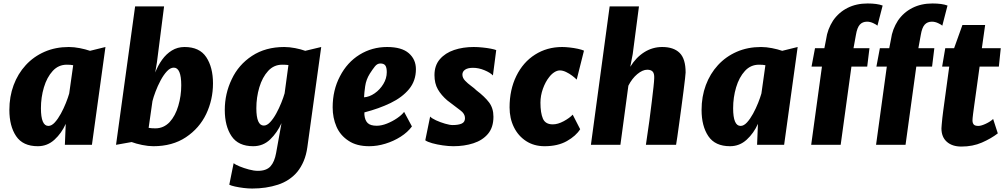

<svg xmlns="http://www.w3.org/2000/svg" viewBox="-20 -835 5801 1107"><path d="M198 8Q112 8 73 -50Q34 -108 34 -201Q34 -278 58.5 -344Q83 -410 128.5 -459.5Q174 -509 237 -536.5Q300 -564 377 -564Q406.5 -564 439.8 -557.5Q473 -551 499 -542L588 -564L510 0H354L359 -121Q335 -67 294 -29.5Q253 8 198 8ZM259 -109Q277.5 -109 296 -129.2Q314.5 -149.5 331 -179.8Q347.5 -210 360 -241.5Q372.5 -273 379 -296L402 -459Q388.5 -462 365 -462Q317 -462 284 -426Q250.5 -389.5 233.2 -331.5Q216 -273.5 216 -211Q216 -109 259 -109Z M864 8Q835 8 799.5 0.8Q764 -6.5 739 -16L649 0L759 -798H926L885 -477L875 -417Q890.5 -457 914.5 -490.5Q938.5 -524 971 -544Q1003.5 -564 1044 -564Q1130.5 -564 1169.2 -505.5Q1208 -447 1208 -354Q1208 -260.5 1169 -178Q1129.5 -95.5 1052 -43.8Q974.5 8 864 8ZM876 -95Q923.5 -95 958 -131Q991 -167 1008 -224.8Q1025 -282.5 1025 -343Q1025 -445 982 -445Q962 -445 942.2 -423.8Q922.5 -402.5 905.8 -371Q889 -339.5 876.8 -307Q864.5 -274.5 859 -252L837 -98Q850.5 -95 876 -95Z M1434 252Q1411.5 252 1384.8 248.8Q1358 245.5 1335.2 240.5Q1312.5 235.5 1302 230L1327 106Q1336.5 114 1361.2 124.2Q1386 134.5 1415 142.2Q1444 150 1467 150Q1516 150 1539.5 124Q1563 98 1572 47L1603 -125Q1578.5 -70.5 1537.8 -31.2Q1497 8 1440 8Q1354 8 1315 -50Q1276 -108 1276 -201Q1276 -295 1316 -378Q1355 -461.5 1433 -512.8Q1511 -564 1619 -564Q1648.5 -564 1682 -557.5Q1715.5 -551 1740 -542L1832 -564L1752 14Q1746 58 1731 93.5Q1716 129 1694 156Q1650.5 207.5 1582.8 229.8Q1515 252 1434 252ZM1501 -111Q1519.5 -111 1538 -131Q1556.5 -151 1573 -181.2Q1589.5 -211.5 1602 -242.8Q1614.5 -274 1621 -297L1643 -460Q1635.5 -461 1626.5 -461.5Q1617.5 -462 1607 -462Q1559 -462 1526 -426Q1492.5 -389.5 1475.2 -331.5Q1458 -273.5 1458 -211Q1458 -111 1501 -111Z M2109 8Q2036 8 1990 -23Q1942 -54 1920 -104.8Q1898 -155.5 1898 -216Q1898 -315.5 1940 -395Q1981.5 -475.5 2053.2 -519.8Q2125 -564 2212 -564Q2296 -564 2337 -528.2Q2378 -492.5 2378 -436Q2378 -369 2338.5 -321.2Q2299 -273.5 2231.8 -241Q2164.5 -208.5 2081 -187V-173Q2084 -141 2100 -125.5Q2116 -110 2152 -110Q2179.5 -110 2211 -122.5Q2242.5 -135 2269.5 -153.5Q2296.5 -172 2310 -190L2355 -106Q2330.5 -72.5 2290 -46.8Q2249.5 -21 2202 -6.5Q2154.5 8 2109 8ZM2079 -274Q2110 -276 2140.2 -297Q2170.5 -318 2190.2 -350.5Q2210 -383 2210 -419Q2210 -445.5 2201.8 -457.2Q2193.5 -469 2173 -469Q2155 -469 2141.5 -452Q2128 -435 2112 -410Q2091 -376.5 2085.5 -338Q2080 -299.5 2079 -274Z M2594 8Q2566 8 2533 3.2Q2500 -1.5 2472.2 -9.2Q2444.5 -17 2432 -26L2460 -163Q2469.5 -152.5 2494 -141.2Q2518.5 -130 2545.8 -122Q2573 -114 2590 -114Q2623 -114 2642 -122.5Q2661 -131 2661 -154Q2661 -179.5 2634 -199Q2607 -218.5 2559 -256Q2524 -286 2504.5 -320Q2485 -354 2485 -402Q2485 -457.5 2516 -493.5Q2547 -529.5 2598.2 -546.8Q2649.5 -564 2711 -564Q2735 -564 2762 -561.2Q2789 -558.5 2810.8 -554.2Q2832.5 -550 2841 -546L2822 -400Q2807 -416 2773.5 -430Q2740 -444 2707 -444Q2677 -444 2661.5 -433.2Q2646 -422.5 2646 -405Q2646 -386.5 2661.2 -370.2Q2676.5 -354 2695.8 -340Q2715 -326 2727 -314Q2774.5 -278 2799.8 -244.5Q2825 -211 2825 -162Q2825 -100.5 2793.5 -63.2Q2762 -26 2709.5 -9Q2657 8 2594 8Z M3120 8Q3059 8 3013.5 -21.5Q2968 -51 2943 -101.8Q2918 -152.5 2918 -216Q2918 -317.5 2957 -397Q2996 -476.5 3065 -520.2Q3134 -564 3221 -564Q3240.5 -564 3264.8 -561.2Q3289 -558.5 3311.2 -553.8Q3333.5 -549 3347 -543L3305 -376Q3295.5 -386 3279 -398.5Q3262.5 -411 3243.5 -420Q3224.5 -429 3208 -429Q3192.5 -429 3176 -418.5Q3159.5 -408 3146 -390Q3124.5 -363 3110.2 -323.2Q3096 -283.5 3096 -243Q3096 -184 3110.2 -151Q3124.5 -118 3167 -118Q3196.5 -118 3230.2 -136.2Q3264 -154.5 3282 -174L3325 -90Q3300.5 -51 3248.2 -21.5Q3196 8 3120 8Z M3387 0 3495 -798H3664L3628 -523L3614 -450Q3647 -504 3694.5 -534Q3742 -564 3798 -564Q3864 -564 3898.5 -530Q3933 -496 3933 -417Q3933 -411.5 3929.8 -382.5Q3926.5 -353.5 3921 -310.5Q3915.5 -267.5 3909 -219Q3902.5 -170.5 3896.2 -125.2Q3890 -80 3885.2 -46.2Q3880.5 -12.5 3878 0H3704Q3715.5 -75 3723.8 -137.2Q3732 -199.5 3738 -249Q3744 -299.5 3747.8 -333.2Q3751.5 -367 3752 -385Q3753 -411.5 3743 -422.2Q3733 -433 3712 -433Q3685 -433 3654.5 -407.8Q3624 -382.5 3603 -341L3557 0Z M4189 8Q4103 8 4064 -50Q4025 -108 4025 -201Q4025 -278 4049.5 -344Q4074 -410 4119.5 -459.5Q4165 -509 4228 -536.5Q4291 -564 4368 -564Q4397.5 -564 4430.8 -557.5Q4464 -551 4490 -542L4579 -564L4501 0H4345L4350 -121Q4326 -67 4285 -29.5Q4244 8 4189 8ZM4250 -109Q4268.5 -109 4287 -129.2Q4305.5 -149.5 4322 -179.8Q4338.5 -210 4351 -241.5Q4363.5 -273 4370 -296L4393 -459Q4379.5 -462 4356 -462Q4308 -462 4275 -426Q4241.5 -389.5 4224.2 -331.5Q4207 -273.5 4207 -211Q4207 -109 4250 -109Z M4657 0 4719 -451H4659L4679 -557H4733L4743 -608Q4747 -638 4757.2 -665Q4767.5 -692 4783 -716Q4815.5 -763.5 4866.2 -789.2Q4917 -815 4982 -815Q5037.5 -815 5069 -803L5039 -687Q5033 -693 5015 -701.5Q4997 -710 4979 -710Q4953 -710 4937.5 -693Q4922 -676 4915 -634L4901 -557H4993L4980 -451H4889L4827 0ZM5031 0 5093 -451H5033L5053 -557H5107L5117 -608Q5121 -638 5131.2 -665Q5141.5 -692 5157 -716Q5189.5 -763.5 5240.2 -789.2Q5291 -815 5356 -815Q5411.5 -815 5443 -803L5413 -687Q5407 -693 5389 -701.5Q5371 -710 5353 -710Q5327 -710 5311.5 -693Q5296 -676 5289 -634L5275 -557H5367L5354 -451H5263L5201 0Z M5523 10Q5470 10 5439 -17.5Q5408 -45 5408 -95Q5408 -99.5 5409.5 -116.5Q5411 -133.5 5413.2 -154.8Q5415.5 -176 5418 -194L5453 -451H5412L5430 -557H5481L5529 -691H5660L5641 -557H5750L5739 -451H5628Q5616.5 -367.5 5609 -313.2Q5601.5 -259 5597 -227.2Q5592.5 -195.5 5590.5 -179Q5588.5 -162.5 5587.8 -155Q5587 -147.5 5587 -141Q5587 -126 5594 -117.5Q5601 -109 5621 -109Q5637 -109 5663.8 -121.5Q5690.5 -134 5706 -149L5733 -66Q5694 -36 5641.2 -13Q5588.5 10 5523 10Z"/></svg>

Font: Merriweather Sans ExtraBold
Style: Italic
Weight: 800
Italic angle: -7.5°
Designer: Eben Sorkin
Foundry: Eben Sorkin
Version: Version 2.001; ttfautohint (v1.8.3)